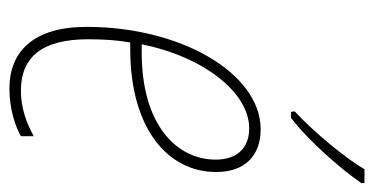

<svg xmlns="http://www.w3.org/2000/svg" viewBox="-218 -586 813 418"><g transform="rotate(90 189.0 -376.5)"><path d="M222 -611 223 -603H236C285 -640 348 -712 378 -756V-763H348C324 -722 270 -656 222 -611ZM172 10C216 10 253 -2 276 -15V-43C249 -28 216 -15 177 -15C103 -15 65 -62 65 -161C65 -195 67 -226 72 -253H86C261 -253 354 -336 354 -440C354 -505 316 -537 261 -537C140 -537 38 -365 38 -158C38 -41 93 10 172 10ZM94 -278H76C103 -413 181 -512 259 -512C304 -512 327 -483 327 -439C327 -354 251 -278 94 -278Z"/></g></svg>

Font: Noto Sans Condensed Thin
Style: Italic
Weight: 100
Width: 3
Italic angle: -12°
Designer: Monotype Design Team
Foundry: Monotype Imaging Inc.
Version: Version 2.013